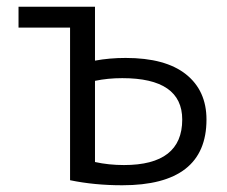

<svg xmlns="http://www.w3.org/2000/svg" viewBox="-20 -540 673 570"><path d="M521 -185Q521 -308 343 -308Q300 -308 262 -300V-59Q303 -50 348 -50Q521 -50 521 -185ZM262 -360Q305 -368 353 -368Q471 -368 532 -319.5Q593 -271 593 -185Q593 10 343 10Q260 10 188 -5V-458H35V-520H262Z"/></svg>

Font: Mplus 1p
Style: Regular
Weight: 400
Version: Version 1.061